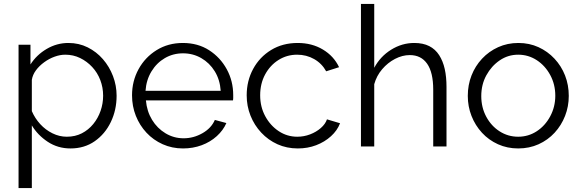

<svg xmlns="http://www.w3.org/2000/svg" viewBox="-20 -750 2971 983"><path d="M341 10Q276 10 224.5 -24Q173 -58 143 -108V213H75V-521H136V-420Q167 -469 219 -499.5Q271 -530 330 -530Q384 -530 429 -507.5Q474 -485 507 -447Q540 -409 558.5 -360.5Q577 -312 577 -260Q577 -187 547.5 -125.5Q518 -64 465 -27Q412 10 341 10ZM322 -50Q365 -50 399 -67.5Q433 -85 457.5 -115Q482 -145 495 -182.5Q508 -220 508 -260Q508 -302 493.5 -340Q479 -378 452 -407Q425 -436 390 -453Q355 -470 314 -470Q288 -470 260 -460Q232 -450 206.5 -431.5Q181 -413 164 -390Q147 -367 143 -341V-181Q159 -144 186 -114.5Q213 -85 248.5 -67.5Q284 -50 322 -50Z M917 10Q861 10 813 -11.5Q765 -33 730 -70.5Q695 -108 675.5 -157Q656 -206 656 -262Q656 -335 689.5 -396Q723 -457 782 -493.5Q841 -530 916 -530Q993 -530 1050.5 -493Q1108 -456 1141 -395.5Q1174 -335 1174 -263Q1174 -255 1174 -247.5Q1174 -240 1173 -236H727Q732 -180 758.5 -136.5Q785 -93 827.5 -67.5Q870 -42 920 -42Q971 -42 1016.5 -68Q1062 -94 1080 -136L1139 -120Q1123 -83 1090 -53Q1057 -23 1012.5 -6.5Q968 10 917 10ZM725 -285H1110Q1106 -342 1079.5 -385Q1053 -428 1010.5 -452.5Q968 -477 917 -477Q866 -477 824 -452.5Q782 -428 755.5 -384.5Q729 -341 725 -285Z M1505 10Q1448 10 1400.5 -11.5Q1353 -33 1317.5 -71Q1282 -109 1262.5 -158Q1243 -207 1243 -262Q1243 -336 1276 -397Q1309 -458 1368 -494Q1427 -530 1504 -530Q1577 -530 1633 -496.5Q1689 -463 1716 -406L1650 -385Q1628 -425 1588.5 -447.5Q1549 -470 1501 -470Q1449 -470 1406 -443Q1363 -416 1337.5 -369Q1312 -322 1312 -262Q1312 -203 1338 -155Q1364 -107 1407 -78.5Q1450 -50 1502 -50Q1536 -50 1567.5 -62Q1599 -74 1622.5 -94.5Q1646 -115 1654 -139L1721 -119Q1707 -82 1674.5 -52.5Q1642 -23 1598.5 -6.5Q1555 10 1505 10Z M2266 0H2198V-291Q2198 -379 2167 -423.5Q2136 -468 2078 -468Q2040 -468 2002.5 -448.5Q1965 -429 1936.5 -395.5Q1908 -362 1896 -319V0H1828V-730H1896V-403Q1927 -461 1982.5 -495.5Q2038 -530 2101 -530Q2146 -530 2177.5 -514Q2209 -498 2228.5 -467.5Q2248 -437 2257 -396.5Q2266 -356 2266 -305Z M2633 10Q2577 10 2529.5 -11.5Q2482 -33 2447.5 -70.5Q2413 -108 2394 -156.5Q2375 -205 2375 -259Q2375 -315 2394 -363.5Q2413 -412 2448 -449.5Q2483 -487 2530.5 -508.5Q2578 -530 2634 -530Q2690 -530 2737 -508.5Q2784 -487 2819 -449.5Q2854 -412 2873 -363.5Q2892 -315 2892 -259Q2892 -205 2873 -156.5Q2854 -108 2819.5 -70.5Q2785 -33 2737.5 -11.5Q2690 10 2633 10ZM2444 -258Q2444 -200 2469.5 -152.5Q2495 -105 2538 -77.5Q2581 -50 2633 -50Q2685 -50 2728 -78Q2771 -106 2797 -154.5Q2823 -203 2823 -260Q2823 -318 2797 -366Q2771 -414 2728 -442Q2685 -470 2633 -470Q2581 -470 2538.5 -441Q2496 -412 2470 -364.5Q2444 -317 2444 -258Z"/></svg>

Font: Raleway Thin
Style: Regular
Weight: 400
Version: Version 4.026